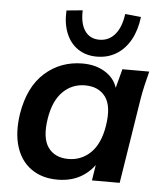

<svg xmlns="http://www.w3.org/2000/svg" viewBox="-54 -798 727 855"><g transform="rotate(5 310.0 -370.5)"><path d="M234 10Q165 10 117 -24Q69 -58 49.5 -120.5Q30 -183 43 -268Q63 -390 133.5 -452.5Q204 -515 302 -515Q365 -515 409 -484.5Q453 -454 462 -402L452 -399L480 -505H600Q592 -474 584.5 -442Q577 -410 572 -379L512 0H388L405 -107H421Q396 -53 348.5 -21.5Q301 10 234 10ZM275 -86Q333 -86 374.5 -126.5Q416 -167 429 -248Q443 -336 412.5 -377.5Q382 -419 321 -419Q263 -419 222 -378.5Q181 -338 168 -258Q154 -170 184 -128Q214 -86 275 -86ZM361 -551Q313 -551 277.5 -574.5Q242 -598 224 -641.5Q206 -685 209 -744L281 -751Q279 -691 301.5 -659Q324 -627 366 -627Q408 -627 435.5 -659Q463 -691 471 -751L542 -744Q535 -685 511 -641.5Q487 -598 448.5 -574.5Q410 -551 361 -551Z"/></g></svg>

Font: Mulish ExtraLight
Style: Bold Italic
Weight: 700
Italic angle: -9°
Version: Version 3.603